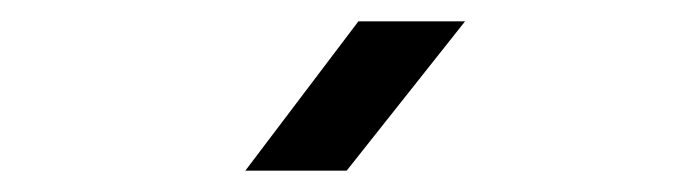

<svg xmlns="http://www.w3.org/2000/svg" viewBox="-20 -805 640 180"><path d="M210 -645 316 -785H416L305 -645Z"/></svg>

Font: JetBrains Mono NL
Style: Regular
Weight: 400
Monospace: yes
Designer: Philipp Nurullin, Konstantin Bulenkov
Foundry: JetBrains
Version: Version 2.305; ttfautohint (v1.8.4.7-5d5b)